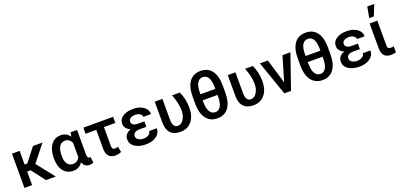

<svg xmlns="http://www.w3.org/2000/svg" viewBox="17 -1771 5800 2781"><g transform="rotate(-20 2916.5 -380.0)"><path d="M69.3 0ZM241.7 -209H187.5V0H69.3V-528.3H187.5V-317.4H229L393.1 -528.3H539.6L336.9 -272L552.2 0H401.4Z M1072.8 -528.3V-150.4Q1074.2 -90.3 1108.4 -90.3Q1116.7 -90.3 1121.6 -92.3L1133.3 -4.4Q1108.4 10.3 1071.3 10.3Q992.2 10.3 966.3 -69.3Q916.5 9.8 822.3 9.8Q727.1 9.8 671.6 -59.8Q616.2 -129.4 616.2 -250.5V-256.8Q616.2 -386.7 671.9 -462.4Q727.5 -538.1 823.2 -538.1Q911.6 -538.1 961.9 -464.4L971.2 -528.3ZM734.9 -246.6Q734.9 -169.4 764.6 -127.2Q794.4 -85 852.1 -85Q920.4 -85 954.6 -151.4V-373.5Q920.4 -442.9 853 -442.9Q796.9 -442.9 765.9 -394.8Q734.9 -346.7 734.9 -246.6Z M1628.9 -434.1H1453.1V-145Q1453.1 -116.2 1463.6 -101.8Q1474.1 -87.4 1499 -87.4Q1518.1 -87.4 1544.9 -98.1L1563.5 -11.7Q1524.4 9.8 1471.7 9.8Q1336.9 9.8 1334.5 -143.1V-434.1H1169.4V-528.3H1628.9Z M1707.5 -149.4Q1707.5 -194.3 1733.2 -225.3Q1758.8 -256.3 1806.6 -272Q1764.2 -289.6 1740.5 -319.1Q1716.8 -348.6 1716.8 -383.8Q1716.8 -457 1777.3 -497.3Q1837.9 -537.6 1940.4 -537.6Q2033.7 -537.6 2095.9 -493.4Q2158.2 -449.2 2158.2 -378.4H2040Q2040 -407.7 2010.3 -427Q1980.5 -446.3 1937 -446.3Q1891.1 -446.3 1863.3 -427.5Q1835.4 -408.7 1835.4 -377.9Q1835.4 -348.6 1858.9 -330.3Q1882.3 -312 1933.6 -312H2030.8V-227.5H1928.7Q1826.2 -226.1 1826.2 -154.3Q1826.2 -123.5 1856.7 -102.3Q1887.2 -81.1 1937 -81.1Q1984.9 -81.1 2016.6 -102.8Q2048.3 -124.5 2048.3 -156.7H2166.5Q2166.5 -81.1 2103 -35.6Q2039.6 9.8 1940.4 9.8Q1836.4 9.8 1772 -33.7Q1707.5 -77.1 1707.5 -149.4Z M2388.2 -528.3V-210.9Q2388.2 -84.5 2466.8 -84.5Q2522 -84.5 2557.4 -141.4Q2592.8 -198.2 2592.8 -276.4Q2591.3 -389.2 2537.6 -528.3H2655.3Q2711.4 -416 2711.4 -276.4Q2711.4 -145.5 2647.9 -67.6Q2584.5 10.3 2471.7 10.3Q2372.6 10.3 2321.5 -44.9Q2270.5 -100.1 2270 -205.6V-528.3Z M3275.9 -305.7Q3275.9 -151.4 3215.3 -70.8Q3154.8 9.8 3043.9 9.8Q2935.1 9.8 2874 -68.6Q2813 -147 2810.5 -293.9V-407.7Q2810.5 -558.6 2870.6 -639.6Q2930.7 -720.7 3043 -720.7Q3153.3 -720.7 3213.4 -643.6Q3273.4 -566.4 3275.9 -419.4ZM2929.2 -402.3H3157.7V-425.8Q3157.7 -526.4 3127.9 -575.9Q3098.1 -625.5 3043 -625.5Q2988.8 -625.5 2959 -575.9Q2929.2 -526.4 2929.2 -425.8ZM3157.7 -309.1H2929.2V-288.6Q2929.2 -187 2959.2 -136Q2989.3 -85 3043.9 -85Q3098.6 -85 3127.7 -134.3Q3156.7 -183.6 3157.7 -282.2Z M3513.7 -528.3V-210.9Q3513.7 -84.5 3592.3 -84.5Q3647.5 -84.5 3682.9 -141.4Q3718.3 -198.2 3718.3 -276.4Q3716.8 -389.2 3663.1 -528.3H3780.8Q3836.9 -416 3836.9 -276.4Q3836.9 -145.5 3773.4 -67.6Q3710 10.3 3597.2 10.3Q3498 10.3 3447 -44.9Q3396 -100.1 3395.5 -205.6V-528.3Z M3890.6 0ZM4127 -150.4 4238.8 -528.3H4361.3L4178.2 0H4075.2L3890.6 -528.3H4013.7Z M4896 -305.7Q4896 -151.4 4835.4 -70.8Q4774.9 9.8 4664.1 9.8Q4555.2 9.8 4494.1 -68.6Q4433.1 -147 4430.7 -293.9V-407.7Q4430.7 -558.6 4490.7 -639.6Q4550.8 -720.7 4663.1 -720.7Q4773.4 -720.7 4833.5 -643.6Q4893.6 -566.4 4896 -419.4ZM4549.3 -402.3H4777.8V-425.8Q4777.8 -526.4 4748 -575.9Q4718.3 -625.5 4663.1 -625.5Q4608.9 -625.5 4579.1 -575.9Q4549.3 -526.4 4549.3 -425.8ZM4777.8 -309.1H4549.3V-288.6Q4549.3 -187 4579.3 -136Q4609.4 -85 4664.1 -85Q4718.8 -85 4747.8 -134.3Q4776.9 -183.6 4777.8 -282.2Z M5000 -149.4Q5000 -194.3 5025.6 -225.3Q5051.3 -256.3 5099.1 -272Q5056.6 -289.6 5033 -319.1Q5009.3 -348.6 5009.3 -383.8Q5009.3 -457 5069.8 -497.3Q5130.4 -537.6 5232.9 -537.6Q5326.2 -537.6 5388.4 -493.4Q5450.7 -449.2 5450.7 -378.4H5332.5Q5332.5 -407.7 5302.7 -427Q5272.9 -446.3 5229.5 -446.3Q5183.6 -446.3 5155.8 -427.5Q5127.9 -408.7 5127.9 -377.9Q5127.9 -348.6 5151.4 -330.3Q5174.8 -312 5226.1 -312H5323.2V-227.5H5221.2Q5118.7 -226.1 5118.7 -154.3Q5118.7 -123.5 5149.2 -102.3Q5179.7 -81.1 5229.5 -81.1Q5277.3 -81.1 5309.1 -102.8Q5340.8 -124.5 5340.8 -156.7H5459Q5459 -81.1 5395.5 -35.6Q5332 9.8 5232.9 9.8Q5128.9 9.8 5064.5 -33.7Q5000 -77.1 5000 -149.4Z M5582.5 0ZM5701.2 -528.3V-148.4Q5701.2 -118.7 5713.4 -105.5Q5725.6 -92.3 5755.9 -92.3Q5776.4 -92.3 5797.4 -97.2V-5.4Q5761.2 5.9 5719.2 5.9Q5582.5 5.9 5582.5 -145V-528.3ZM5633.8 -771.5H5742.7L5674.3 -603.5H5604Z"/></g></svg>

Font: Roboto Medium
Style: Regular
Weight: 500
Designer: Google
Version: Version 2.134; 2016; ttfautohint (v1.6)